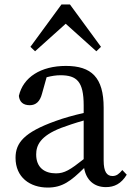

<svg xmlns="http://www.w3.org/2000/svg" viewBox="-20 -831 598 865"><path d="M276 -724 414 -600 435 -620 295 -811H257L117 -620L138 -600ZM357 -114C296 -66 271 -50 232 -50C181 -50 143 -76 143 -135C143 -175 160 -218 256 -255C280 -264 318 -277 357 -288ZM531 -65C517 -48 505 -38 487 -38C462 -38 447 -56 447 -108V-346C447 -482 392 -534 277 -534C164 -534 84 -483 65 -399C68 -372 84 -357 114 -357C142 -357 160 -374 169 -408L190 -483C213 -489 233 -492 252 -492C326 -492 357 -464 357 -356V-322C313 -312 266 -299 231 -286C88 -235 50 -187 50 -120C50 -32 115 14 195 14C261 14 299 -15 359 -74C368 -21 403 12 457 12C495 12 526 -3 551 -44Z"/></svg>

Font: Noto Serif SC Medium
Style: Regular
Weight: 500
Designer: Ryoko NISHIZUKA 西塚涼子 (kana & ideographs); Frank Grießhammer (Latin, Greek & Cyrillic); Wenlong ZHANG 张文龙 (bopomofo); San
Foundry: Adobe Systems Incorporated
Version: Version 1.001;PS 1.001;hotconv 16.6.54;makeotf.lib2.5.65590